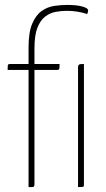

<svg xmlns="http://www.w3.org/2000/svg" viewBox="-20 -760 430 780"><path d="M96 0V-476H11Q11 -487 11.5 -492Q12 -497 14 -498.5Q16 -500 21 -500H96V-567Q96 -629 111 -664Q126 -699 149.5 -715.5Q173 -732 200.5 -736Q228 -740 253 -740Q291 -740 314.5 -733.5Q338 -727 338 -718Q338 -714 337 -710.5Q336 -707 334 -703Q316 -709 295.5 -712.5Q275 -716 251 -716Q230 -716 207 -712Q184 -708 164 -693Q144 -678 132 -647.5Q120 -617 120 -563V-500H222Q222 -489 221.5 -484Q221 -479 219 -477.5Q217 -476 212 -476H120V-10Q120 -10 119 -5Q118 0 110 0ZM297 0V-485Q297 -493 299.5 -496Q302 -499 307 -499.5Q312 -500 321 -500V-10Q321 -5 320 -3Q319 -1 314.5 -0.5Q310 0 297 0Z"/></svg>

Font: Yanone Kaffeesatz ExtraLight
Style: Regular
Weight: 200
Designer: Yanone (Cyrillic: Daniel Pouzeot, Huerta Tipografica, and Cyreal)
Foundry: Yanone
Version: Version 2.003